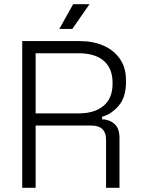

<svg xmlns="http://www.w3.org/2000/svg" viewBox="-20 -896 671 916"><path d="M86 0V-700H360Q425 -700 474.5 -678Q524 -656 552.5 -614.5Q581 -573 581 -514V-504Q581 -433 547 -392.5Q513 -352 467 -339V-327Q502 -326 526 -305Q550 -284 550 -238V0H486V-231Q486 -263 468.5 -280Q451 -297 416 -297H150V0ZM150 -355H354Q432 -355 474.5 -391.5Q517 -428 517 -496V-501Q517 -569 475.5 -605.5Q434 -642 354 -642H150ZM263 -758 329 -876H407L325 -758Z"/></svg>

Font: Space 7353
Style: Regular
Weight: 400
Designer: Christine Claussen + Ruben Lyon  (Space 7353)
Version: Version 1.000;FEAKit 1.0